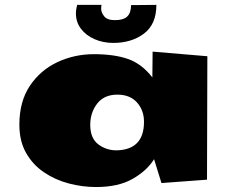

<svg xmlns="http://www.w3.org/2000/svg" viewBox="-20 -735 936 774"><path d="M366.7 19Q312 19 257.3 4.6Q202.6 -9.8 157.5 -40.3Q112.3 -70.8 85.2 -118.4Q58.1 -166 58.1 -232.4Q58.1 -325.7 100.3 -388.9Q142.6 -452.1 211.2 -484.4Q279.8 -516.6 358.9 -516.6Q440.4 -516.6 495.8 -497.3Q551.3 -478 594.2 -422.9L595.2 -526.9L815.9 -508.3L814.5 -10.7L630.9 2.9L601.1 -93.3Q572.8 -47.4 515.1 -14.2Q457.5 19 366.7 19ZM449.7 -128.9Q560.5 -131.3 560.5 -244.1Q560.5 -290.5 532.2 -322Q503.9 -353.5 453.1 -353.5Q399.9 -353.5 371.8 -317.4Q343.8 -281.2 343.8 -231.9Q343.8 -177.7 376 -153.3Q408.2 -128.9 449.7 -128.9ZM436.5 -562Q396 -562 361.6 -576.9Q327.1 -591.8 306.6 -618.7Q286.1 -645.5 286.1 -680.7Q286.1 -697.8 291 -715.3H389.2Q389.2 -713.9 388.4 -709.7Q387.7 -705.6 387.7 -700.2Q387.7 -685.1 399.9 -669.4Q412.1 -653.8 443.4 -653.8Q477.5 -653.8 492.9 -668.5Q508.3 -683.1 508.3 -714.4L610.4 -715.3Q610.4 -637.2 560.5 -599.6Q510.7 -562 436.5 -562Z"/></svg>

Font: Seymour One
Style: Regular
Weight: 400
Designer: Vernon Adams
Foundry: Vernon Adams
Version: Version 1.100; ttfautohint (v1.8.4.7-5d5b);gftools[0.9.33]